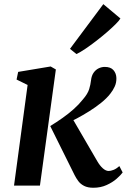

<svg xmlns="http://www.w3.org/2000/svg" viewBox="-20 -874 600 904"><path d="M46 0 110 -474 58 -499.5 65.5 -535.5 218.5 -561 243 -547 168 0ZM419.5 10Q393 10 376 1.2Q359 -7.5 348.8 -21.2Q338.5 -35 331 -50L216.5 -280.5Q247.5 -299.5 275 -319Q302.5 -338.5 326.5 -359.8Q350.5 -381 370 -405.5Q393 -432 399.8 -454.2Q406.5 -476.5 408.5 -495.5Q411 -518 421 -532Q431 -546 445 -552.5Q459 -559 473 -559Q501 -559 514.2 -543.8Q527.5 -528.5 528 -506.5Q528.5 -485 520.2 -466.8Q512 -448.5 499.5 -433Q482.5 -411 456 -389.8Q429.5 -368.5 399.5 -349.8Q369.5 -331 341.5 -316.2Q313.5 -301.5 293 -292L311.5 -332.5L438 -115Q450.5 -93.5 464.5 -81.2Q478.5 -69 491.5 -69Q501 -69 514.2 -74Q527.5 -79 542 -92L557.5 -62Q548.5 -49.5 529.2 -32.5Q510 -15.5 482 -2.8Q454 10 419.5 10ZM309.5 -644 466.5 -854.5 547 -787Q540.5 -776 523 -758.8Q505.5 -741.5 481.8 -721Q458 -700.5 432 -680.5Q406 -660.5 382 -644.2Q358 -628 340 -619.5Z"/></svg>

Font: Merriweather 36pt SemiBold
Style: Italic
Weight: 600
Italic angle: -7.8°
Version: Version 2.101